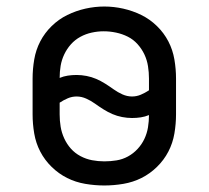

<svg xmlns="http://www.w3.org/2000/svg" viewBox="-20 -561 640 589"><path d="M300 8Q271 8 241.5 3Q212 -2 186 -15Q160 -28 138.5 -49Q117 -70 103.5 -96Q90 -122 85 -151.5Q80 -181 80 -210V-320Q80 -349 85 -378.5Q90 -408 103.5 -434Q117 -460 138.5 -481Q160 -502 186.5 -515Q213 -528 242 -534.5Q271 -541 300 -541Q329 -541 358 -534.5Q387 -528 413.5 -515Q440 -502 461.5 -481Q483 -460 496.5 -434Q510 -408 515 -378.5Q520 -349 520 -320V-210Q520 -181 515 -151.5Q510 -122 496.5 -96Q483 -70 461.5 -49Q440 -28 414 -15Q388 -2 358.5 3Q329 8 300 8ZM385 -265Q399 -265 412 -270.5Q425 -276 437 -284V-320Q437 -339 434 -358Q431 -377 423 -394Q415 -411 402 -425.5Q389 -440 372 -448.5Q355 -457 336 -461Q317 -465 298 -465Q280 -465 261.5 -461Q243 -457 226.5 -448Q210 -439 197.5 -425Q185 -411 177 -394Q169 -377 166 -359Q163 -341 163 -322Q175 -327 188 -329Q201 -331 215 -331Q230 -331 245.5 -328Q261 -325 275 -319Q289 -313 302.5 -304.5Q316 -296 328.5 -287Q341 -278 355.5 -271.5Q370 -265 385 -265ZM300 -66Q319 -66 337.5 -69Q356 -72 372.5 -81Q389 -90 402 -104Q415 -118 423 -135Q431 -152 434 -170.5Q437 -189 437 -208Q425 -203 412 -201Q399 -199 385 -199Q370 -199 354.5 -202Q339 -205 325 -211Q311 -217 297.5 -225.5Q284 -234 271.5 -243Q259 -252 244.5 -258.5Q230 -265 215 -265Q201 -265 188 -259.5Q175 -254 163 -246V-210Q163 -191 166 -172.5Q169 -154 177 -136.5Q185 -119 197.5 -105Q210 -91 227 -82Q244 -73 262.5 -69.5Q281 -66 300 -66Z"/></svg>

Font: Iosevka Mono
Style: Regular
Weight: 400
Designer: Belleve Invis
Foundry: Belleve Invis
Version: Version 11.1.1